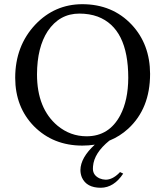

<svg xmlns="http://www.w3.org/2000/svg" viewBox="-20 -678 781 907"><path d="M562 142.1Q518.1 208.5 456.1 209Q389.2 209 367.2 161.1Q359.9 144 359.9 125Q360.8 66.9 427.7 5.4Q398.4 9.8 369.1 9.8Q231.4 9.8 140.6 -81.5Q52.2 -171.9 51.8 -310.1Q51.8 -460.9 147 -562Q238.3 -657.7 368.2 -658.2Q511.2 -658.2 602.5 -561Q688.5 -468.8 689 -329.1Q689 -165 585.4 -69.8Q545.9 -33.7 496.6 -13.7Q424.3 44.9 419.4 107.9Q418.9 113.3 418.9 119.1Q418.9 149.9 450.2 164.6Q463.9 170.4 479 170.9Q510.3 170.9 541.5 140.6Q544.4 137.7 546.9 134.8ZM355 -613.8Q261.2 -613.8 205.6 -531.2Q155.3 -454.6 154.8 -327.1Q154.8 -165.5 252 -84Q312.5 -34.2 389.2 -34.2Q495.6 -34.2 548.3 -133.8Q585.4 -204.6 585.9 -310.1Q585.9 -544.9 441.4 -599.6Q402.3 -613.8 355 -613.8Z"/></svg>

Font: Linux Biolinum O
Style: Regular
Weight: 400
Designer: Philipp H. Poll
Foundry: Philipp H. Poll
Version: Version 1.0.4